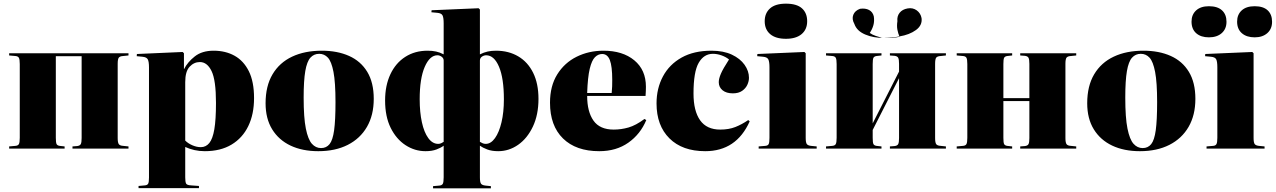

<svg xmlns="http://www.w3.org/2000/svg" viewBox="-20 -812 6970 1049"><path d="M30 0V-12L64 -15Q78 -16 83 -24.5Q88 -33 88 -59V-462Q88 -488 83 -496.5Q78 -505 64 -506L30 -509V-521H682V-509L653 -506Q635 -505 629 -497Q623 -489 623 -463V-58Q623 -33 629 -24.5Q635 -16 653 -15L682 -12V0H376V-12L402 -14Q417 -16 421.5 -25Q426 -34 426 -58V-505H285V-59Q285 -33 289 -25Q293 -17 306 -15L333 -12V0Z M737 216V204L770 201Q785 200 789.5 191.5Q794 183 794 158V-444Q794 -475 787.5 -487.5Q781 -500 758 -502L727 -505L728 -517L978 -528L985 -521V-435H986Q1005 -473 1044.5 -504Q1084 -535 1147 -535Q1212 -535 1261.5 -507.5Q1311 -480 1339.5 -423Q1368 -366 1368 -276Q1368 -188 1336.5 -123Q1305 -58 1245 -22Q1185 14 1099 14Q1069 14 1042.5 8Q1016 2 992 -9V157Q992 181 996.5 190.5Q1001 200 1026 201L1067 204V216ZM1077 -8Q1105 -8 1123.5 -30.5Q1142 -53 1151 -105.5Q1160 -158 1160 -250Q1160 -374 1136 -423.5Q1112 -473 1072 -473Q1040 -473 1016 -447.5Q992 -422 992 -363V-44Q1008 -28 1031.5 -18Q1055 -8 1077 -8Z M1719 14Q1632 14 1567.5 -16.5Q1503 -47 1467 -105.5Q1431 -164 1431 -248Q1431 -342 1469 -406Q1507 -470 1576 -502.5Q1645 -535 1738 -535Q1823 -535 1887 -506.5Q1951 -478 1986.5 -419.5Q2022 -361 2022 -272Q2022 -183 1985 -119Q1948 -55 1880 -20.5Q1812 14 1719 14ZM1734 -3Q1763 -3 1780.5 -24.5Q1798 -46 1805.5 -100.5Q1813 -155 1813 -254Q1813 -362 1802 -419Q1791 -476 1771.5 -497Q1752 -518 1724 -518Q1695 -518 1676 -497Q1657 -476 1648 -424Q1639 -372 1639 -279Q1639 -169 1651 -109.5Q1663 -50 1684 -26.5Q1705 -3 1734 -3Z M2346 217V205L2380 202Q2394 201 2399 192.5Q2404 184 2404 157V-16Q2390 -5 2365 4.5Q2340 14 2305 14Q2246 14 2195.5 -19Q2145 -52 2114.5 -113.5Q2084 -175 2084 -263Q2084 -345 2113 -406.5Q2142 -468 2194.5 -501.5Q2247 -535 2316 -535Q2342 -535 2362.5 -530.5Q2383 -526 2404 -515V-684Q2404 -715 2398 -727.5Q2392 -740 2369 -742L2337 -745L2338 -756L2595 -767L2602 -760V-515Q2624 -526 2644.5 -530.5Q2665 -535 2690 -535Q2759 -535 2811.5 -504Q2864 -473 2893 -414Q2922 -355 2922 -272Q2922 -185 2891.5 -120.5Q2861 -56 2811 -21Q2761 14 2702 14Q2667 14 2642 4.5Q2617 -5 2602 -16V157Q2602 183 2608 191.5Q2614 200 2633 202L2662 205V217ZM2374 -26Q2383 -26 2390.5 -29.5Q2398 -33 2404 -37V-481Q2404 -494 2393 -502Q2382 -510 2370 -510Q2328 -510 2300.5 -446.5Q2273 -383 2273 -270Q2273 -199 2285 -144Q2297 -89 2320 -57.5Q2343 -26 2374 -26ZM2634 -26Q2662 -26 2684.5 -57.5Q2707 -89 2720 -144Q2733 -199 2733 -269Q2733 -384 2706.5 -447Q2680 -510 2636 -510Q2624 -510 2613 -502.5Q2602 -495 2602 -481V-37Q2609 -33 2616.5 -29.5Q2624 -26 2634 -26Z M3254 14Q3127 14 3056 -55.5Q2985 -125 2985 -251Q2985 -342 3024.5 -405.5Q3064 -469 3130.5 -502Q3197 -535 3277 -535Q3382 -535 3445.5 -482.5Q3509 -430 3509 -338Q3509 -327 3508.5 -315Q3508 -303 3507 -288H3188Q3188 -202 3222.5 -153Q3257 -104 3333 -104Q3374 -104 3414 -115.5Q3454 -127 3501 -162L3511 -156Q3479 -79 3413 -32.5Q3347 14 3254 14ZM3188 -304H3322Q3324 -322 3324.5 -340Q3325 -358 3325 -375Q3325 -450 3312 -483.5Q3299 -517 3270 -517Q3248 -517 3230.5 -499.5Q3213 -482 3202 -436Q3191 -390 3188 -304Z M3833 14Q3708 14 3637.5 -56Q3567 -126 3567 -247Q3567 -329 3602 -394.5Q3637 -460 3704 -497.5Q3771 -535 3867 -535Q3933 -535 3978.5 -513.5Q4024 -492 4048 -458Q4072 -424 4072 -387Q4072 -368 4063 -348.5Q4054 -329 4034.5 -315.5Q4015 -302 3984 -302Q3948 -302 3927.5 -319Q3907 -336 3907 -363Q3907 -382 3918.5 -409Q3930 -436 3963 -487Q3946 -501 3922 -509.5Q3898 -518 3875 -518Q3826 -518 3797.5 -469Q3769 -420 3769 -301Q3769 -206 3805 -155Q3841 -104 3915 -104Q3962 -104 3997.5 -118Q4033 -132 4068 -156L4076 -149Q4003 14 3833 14Z M4274 -600Q4218 -600 4188 -625.5Q4158 -651 4158 -696Q4158 -740 4187 -766Q4216 -792 4274 -792Q4333 -792 4361.5 -766.5Q4390 -741 4390 -696Q4390 -651 4359.5 -625.5Q4329 -600 4274 -600ZM4125 0V-12L4161 -15Q4175 -16 4179.5 -24.5Q4184 -33 4184 -59V-444Q4184 -474 4178 -487Q4172 -500 4149 -502L4117 -505L4118 -517L4375 -528L4382 -521V-59Q4382 -33 4388 -25Q4394 -17 4411 -15L4442 -12V0Z M4493 0V-12L4527 -15Q4541 -16 4546 -24.5Q4551 -33 4551 -59V-462Q4551 -488 4546 -496.5Q4541 -505 4527 -506L4493 -509V-521H4796V-509L4769 -506Q4756 -504 4752 -496Q4748 -488 4748 -462V-138L4892 -421V-463Q4892 -487 4887.5 -496Q4883 -505 4868 -507L4842 -509V-521H5148V-509L5120 -506Q5101 -505 5095 -497Q5089 -489 5089 -463V-58Q5089 -33 5095 -24.5Q5101 -16 5120 -15L5148 -12V0H4842V-12L4868 -14Q4883 -16 4887.5 -25Q4892 -34 4892 -58V-385L4748 -102V-59Q4748 -33 4752 -25Q4756 -17 4769 -15L4796 -12V0ZM4895 -611Q4877 -607 4854 -605.5Q4831 -604 4810 -605Q4832 -605 4855 -608Q4875 -609 4894 -613Q4887 -629 4883 -649.5Q4879 -670 4883 -696Q4880 -723 4895 -742Q4910 -761 4939 -766Q4967 -771 4988.5 -755.5Q5010 -740 5015 -713Q5020 -674 4984.5 -648Q4949 -622 4894 -613ZM4648 -681Q4633 -708 4642 -731Q4651 -754 4679 -764Q4708 -768 4728 -757.5Q4748 -747 4754 -723Q4758 -697 4752 -675Q4746 -653 4732 -632Q4746 -622 4765.5 -615.5Q4785 -609 4800 -605Q4805 -605 4810 -605Q4753 -604 4707 -623.5Q4661 -643 4648 -681Z M5207 0V-12L5241 -15Q5255 -16 5260 -24.5Q5265 -33 5265 -59V-462Q5265 -488 5260 -496.5Q5255 -505 5241 -506L5207 -509V-521H5510V-509L5483 -506Q5470 -504 5466 -496Q5462 -488 5462 -462V-276H5604V-463Q5604 -487 5599.5 -496Q5595 -505 5580 -507L5554 -509V-521H5860V-509L5831 -506Q5813 -505 5807 -497Q5801 -489 5801 -463V-58Q5801 -33 5807 -24.5Q5813 -16 5831 -15L5860 -12V0H5554V-12L5580 -14Q5595 -16 5599.5 -25Q5604 -34 5604 -58V-260H5462V-59Q5462 -33 5466 -25Q5470 -17 5483 -15L5510 -12V0Z M6208 14Q6121 14 6056.5 -16.5Q5992 -47 5956 -105.5Q5920 -164 5920 -248Q5920 -342 5958 -406Q5996 -470 6065 -502.5Q6134 -535 6227 -535Q6312 -535 6376 -506.5Q6440 -478 6475.5 -419.5Q6511 -361 6511 -272Q6511 -183 6474 -119Q6437 -55 6369 -20.5Q6301 14 6208 14ZM6223 -3Q6252 -3 6269.5 -24.5Q6287 -46 6294.5 -100.5Q6302 -155 6302 -254Q6302 -362 6291 -419Q6280 -476 6260.5 -497Q6241 -518 6213 -518Q6184 -518 6165 -497Q6146 -476 6137 -424Q6128 -372 6128 -279Q6128 -169 6140 -109.5Q6152 -50 6173 -26.5Q6194 -3 6223 -3Z M6572 0V-12L6608 -15Q6621 -16 6626 -24.5Q6631 -33 6631 -59V-444Q6631 -475 6625 -487.5Q6619 -500 6596 -502L6564 -505L6565 -517L6822 -528L6829 -521V-59Q6829 -33 6835 -25Q6841 -17 6858 -15L6889 -12V0ZM6835 -608Q6791 -608 6765 -630.5Q6739 -653 6739 -694Q6739 -732 6764 -755Q6789 -778 6835 -778Q6882 -778 6906 -755.5Q6930 -733 6930 -693Q6930 -654 6904 -631Q6878 -608 6835 -608ZM6585 -608Q6541 -608 6515.5 -630.5Q6490 -653 6490 -694Q6490 -732 6515 -755Q6540 -778 6585 -778Q6632 -778 6656.5 -755.5Q6681 -733 6681 -693Q6681 -654 6655 -631Q6629 -608 6585 -608Z"/></svg>

Font: Literata 72pt ExtraBold
Style: Regular
Weight: 800
Designer: Latin by Veronika Burian and Jose Scaglione. Greek by Irene Vlachou. Cyrillic by Vera Evstafieva.
Foundry: TypeTogether
Version: Version 3.002